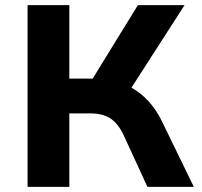

<svg xmlns="http://www.w3.org/2000/svg" viewBox="-20 -725 785 745"><path d="M87 0V-705H249V-420H352L326 -398L515 -705H696L478 -366L406 -414Q452 -406 489 -385.5Q526 -365 556 -332.5Q586 -300 608 -255L732 0H552L460 -200Q439 -245 409 -265Q379 -285 331 -285H249V0Z"/></svg>

Font: Nunito Sans 8pt ExtraBold
Style: Regular
Weight: 800
Version: Version 3.101;gftools[0.9.27]